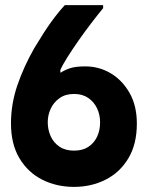

<svg xmlns="http://www.w3.org/2000/svg" viewBox="-20 -732 572 752"><path d="M23 -249Q23 -167 56.5 -111.5Q90 -56 146 -28Q202 0 270 0Q337 0 393 -28Q449 -56 482.5 -111.5Q516 -167 516 -248Q516 -318 487.5 -368Q459 -418 413.5 -445Q368 -472 314 -472Q275 -472 253.5 -464.5Q232 -457 217 -447L216 -457Q224 -476 243.5 -507Q263 -538 287.5 -573Q312 -608 338 -642Q364 -676 384 -700V-712H234Q216 -693 194.5 -665Q173 -637 152.5 -605Q132 -573 114 -543Q73 -471 48 -398Q23 -325 23 -249ZM167 -253Q167 -281 178.5 -306Q190 -331 213 -347.5Q236 -364 270 -364Q303 -364 325.5 -348.5Q348 -333 360 -308Q372 -283 372 -253Q372 -221 360 -196Q348 -171 325.5 -156.5Q303 -142 270 -142Q236 -142 213 -157.5Q190 -173 178.5 -198.5Q167 -224 167 -253Z"/></svg>

Font: Phudu Light SemiBold
Style: Regular
Weight: 600
Version: Version 1.005;gftools[0.9.23]